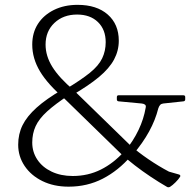

<svg xmlns="http://www.w3.org/2000/svg" viewBox="-20 -763 808 792"><path d="M681 8Q674 11 669 8Q636 -11 601.5 -34Q567 -57 536 -81Q505 -105 481 -127L247 -355Q177 -415 145 -468.5Q113 -522 113 -579Q113 -628 136.5 -664.5Q160 -701 202.5 -722Q245 -743 300 -743Q379 -743 424.5 -703Q470 -663 470 -595Q470 -554 450.5 -517.5Q431 -481 388.5 -445.5Q346 -410 277 -370L249 -394Q314 -433 350.5 -462.5Q387 -492 401.5 -522.5Q416 -553 416 -589Q416 -641 384 -672Q352 -703 298 -703Q241 -703 204.5 -668.5Q168 -634 168 -579Q168 -532 196 -487Q224 -442 284 -391L517 -164Q550 -135 592.5 -106Q635 -77 677 -55L719 -43Q726 -40 723 -34Q720 -29 715 -23Q710 -17 704 -11Q698 -5 692 0Q686 5 681 8ZM263 7Q202 7 155 -16Q108 -39 81.5 -78.5Q55 -118 55 -166Q55 -210 73 -246.5Q91 -283 131 -319Q171 -355 238 -394L266 -372Q208 -334 174.5 -303.5Q141 -273 127 -242.5Q113 -212 113 -175Q113 -136 134 -104.5Q155 -73 193 -55Q231 -37 280 -37Q343 -37 396 -63.5Q449 -90 492 -138L520 -119Q468 -59 404 -26Q340 7 263 7ZM498 -143Q530 -182 551.5 -227Q573 -272 581 -319Q583 -327 578.5 -331Q574 -335 565 -336L469 -345Q462 -346 462 -353V-362Q462 -370 469 -370H736Q744 -370 744 -363V-353Q744 -346 737 -345L653 -336Q645 -335 640.5 -330Q636 -325 633 -316Q621 -268 595 -220.5Q569 -173 528 -125Z"/></svg>

Font: Hahmlet ExtraLight
Style: Regular
Weight: 250
Designer: Minjoo Ham & Mark Frömberg
Foundry: hypertype
Version: Version 1.002